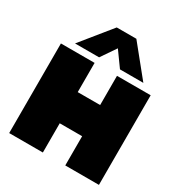

<svg xmlns="http://www.w3.org/2000/svg" viewBox="-205 -1050 1126 1195"><g transform="rotate(30 357.5 -452.0)"><path d="M111 -688 286 -904H427L602 -688H434L357 -795L284 -688ZM35 0V-644H277V-434H438V-644H680V0H438V-210H277V0Z"/></g></svg>

Font: Kanit Black
Style: Regular
Weight: 900
Designer: Katatrad Team
Foundry: CadsonDemak
Version: Version 2.000; ttfautohint (v1.8.3)